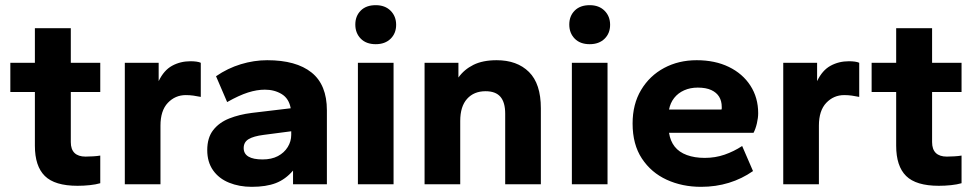

<svg xmlns="http://www.w3.org/2000/svg" viewBox="-20 -713 3776 743"><path d="M280 6Q192 6 153.5 -32Q115 -70 115 -149V-357H20V-470H115V-604H254V-470H368V-357H254V-163Q254 -135 268.5 -121Q283 -107 311 -107Q323 -107 340 -108Q357 -109 368 -111V-4Q351 1 327.5 3.5Q304 6 280 6Z M463 0V-470H594V-399Q614 -441 646 -458.5Q678 -476 717 -476Q730 -476 740.5 -474.5Q751 -473 757 -470V-338Q743 -341 728.5 -343Q714 -345 699 -345Q658 -345 629.5 -315Q601 -285 601 -227V0Z M954 10Q906 10 866.5 -6Q827 -22 804.5 -54Q782 -86 782 -132Q782 -180 805 -209.5Q828 -239 867 -254.5Q906 -270 954 -276L1105 -294Q1098 -332 1070 -349Q1042 -366 1005 -366Q974 -366 939.5 -355Q905 -344 859 -318L816 -418Q861 -449 912 -464.5Q963 -480 1014 -480Q1126 -480 1185.5 -432.5Q1245 -385 1245 -286V0H1114V-53Q1085 -19 1047.5 -4.5Q1010 10 954 10ZM996 -96Q1031 -96 1055.5 -109Q1080 -122 1093.5 -144Q1107 -166 1107 -191V-205L1000 -191Q961 -186 942 -174.5Q923 -163 923 -140Q923 -118 941.5 -107Q960 -96 996 -96Z M1365 0V-470H1503V0ZM1434 -542Q1397 -542 1376 -563.5Q1355 -585 1355 -618Q1355 -651 1376 -672Q1397 -693 1434 -693Q1470 -693 1491.5 -671.5Q1513 -650 1513 -617Q1513 -584 1491.5 -563Q1470 -542 1434 -542Z M1623 0V-470H1754V-413Q1776 -444 1812 -462Q1848 -480 1902 -480Q1981 -480 2027 -434.5Q2073 -389 2073 -294V0H1935V-273Q1935 -317 1916.5 -338.5Q1898 -360 1859 -360Q1814 -360 1787.5 -330.5Q1761 -301 1761 -245V0Z M2193 0V-470H2331V0ZM2262 -542Q2225 -542 2204 -563.5Q2183 -585 2183 -618Q2183 -651 2204 -672Q2225 -693 2262 -693Q2298 -693 2319.5 -671.5Q2341 -650 2341 -617Q2341 -584 2319.5 -563Q2298 -542 2262 -542Z M2693 10Q2620 10 2560 -17.5Q2500 -45 2464 -99.5Q2428 -154 2428 -235Q2428 -310 2461 -365Q2494 -420 2550 -450Q2606 -480 2676 -480Q2747 -480 2800.5 -454Q2854 -428 2884 -381.5Q2914 -335 2914 -275Q2914 -257 2909 -235.5Q2904 -214 2896 -199H2569Q2574 -167 2591 -145.5Q2608 -124 2638 -113Q2668 -102 2707 -102Q2748 -102 2784 -114.5Q2820 -127 2852 -148L2894 -51Q2851 -21 2800.5 -5.5Q2750 10 2693 10ZM2569 -289H2772Q2773 -291 2773 -293Q2773 -295 2773 -299Q2773 -322 2763 -338.5Q2753 -355 2732.5 -364.5Q2712 -374 2680 -374Q2651 -374 2627.5 -363.5Q2604 -353 2589 -334Q2574 -315 2569 -289Z M3011 0V-470H3142V-399Q3162 -441 3194 -458.5Q3226 -476 3265 -476Q3278 -476 3288.5 -474.5Q3299 -473 3305 -470V-338Q3291 -341 3276.5 -343Q3262 -345 3247 -345Q3206 -345 3177.5 -315Q3149 -285 3149 -227V0Z M3613 6Q3525 6 3486.5 -32Q3448 -70 3448 -149V-357H3353V-470H3448V-604H3587V-470H3701V-357H3587V-163Q3587 -135 3601.5 -121Q3616 -107 3644 -107Q3656 -107 3673 -108Q3690 -109 3701 -111V-4Q3684 1 3660.5 3.5Q3637 6 3613 6Z"/></svg>

Font: Gantari
Style: Bold
Weight: 700
Designer: Anugrah Pasau
Foundry: Lafontype
Version: Version 1.000; ttfautohint (v1.6)